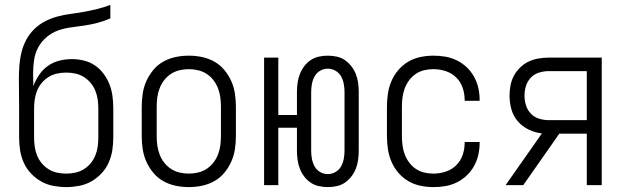

<svg xmlns="http://www.w3.org/2000/svg" viewBox="-20 -755 2540 783"><path d="M250 8Q224 8 197.5 3Q171 -2 148 -15Q125 -28 106.5 -47.5Q88 -67 77 -91.5Q66 -116 62 -142Q58 -168 58 -195V-312Q58 -342 57.5 -372Q57 -402 57 -432Q57 -460 59 -487.5Q61 -515 67.5 -541.5Q74 -568 87 -592.5Q100 -617 120 -636.5Q140 -656 164.5 -668.5Q189 -681 215.5 -688Q242 -695 269.5 -698.5Q297 -702 324 -707Q351 -712 377.5 -718.5Q404 -725 430 -735V-680Q405 -669 378.5 -662Q352 -655 325 -651Q298 -647 270.5 -643.5Q243 -640 217.5 -631Q192 -622 170.5 -604Q149 -586 136 -562Q123 -538 119 -510.5Q115 -483 115 -456Q115 -443 115.5 -430.5Q116 -418 116 -406V-404Q125 -428 139.5 -449.5Q154 -471 175 -486Q196 -501 221.5 -507.5Q247 -514 273 -514Q298 -514 322.5 -508Q347 -502 367.5 -488Q388 -474 403 -453.5Q418 -433 427 -409.5Q436 -386 439 -361Q442 -336 442 -312V-195Q442 -168 438 -142Q434 -116 423 -91.5Q412 -67 393.5 -47.5Q375 -28 352 -15Q329 -2 302.5 3Q276 8 250 8ZM250 -47Q269 -47 287.5 -51Q306 -55 322 -65Q338 -75 350 -89.5Q362 -104 369 -121.5Q376 -139 378.5 -157.5Q381 -176 381 -195V-312Q381 -330 378.5 -348.5Q376 -367 369 -384.5Q362 -402 350 -416.5Q338 -431 322 -441Q306 -451 287.5 -455Q269 -459 250 -459Q231 -459 212.5 -455Q194 -451 178 -441Q162 -431 150 -416.5Q138 -402 131 -384.5Q124 -367 121.5 -348.5Q119 -330 119 -312V-195Q119 -176 121.5 -157.5Q124 -139 131 -121.5Q138 -104 150 -89.5Q162 -75 178 -65Q194 -55 212.5 -51Q231 -47 250 -47Z M750 8Q723 8 696.5 2.5Q670 -3 646.5 -16Q623 -29 605.5 -50Q588 -71 577 -95.5Q566 -120 562 -146.5Q558 -173 558 -200V-320Q558 -347 562 -373.5Q566 -400 577 -424.5Q588 -449 605.5 -470Q623 -491 646.5 -504Q670 -517 696.5 -522.5Q723 -528 750 -528Q777 -528 803.5 -522.5Q830 -517 853.5 -504Q877 -491 894.5 -470Q912 -449 923 -424.5Q934 -400 938 -373.5Q942 -347 942 -320V-200Q942 -173 938 -146.5Q934 -120 923 -95.5Q912 -71 894.5 -50Q877 -29 853.5 -16Q830 -3 803.5 2.5Q777 8 750 8ZM750 -47Q769 -47 788 -51.5Q807 -56 823 -66.5Q839 -77 850.5 -92Q862 -107 869 -125Q876 -143 878.5 -162Q881 -181 881 -200V-320Q881 -339 878.5 -358Q876 -377 869 -395Q862 -413 850.5 -428Q839 -443 823 -453.5Q807 -464 788 -468.5Q769 -473 750 -473Q731 -473 712 -468.5Q693 -464 677 -453.5Q661 -443 649.5 -428Q638 -413 631 -395Q624 -377 621.5 -358Q619 -339 619 -320V-200Q619 -181 621.5 -162Q624 -143 631 -125Q638 -107 649.5 -92Q661 -77 677 -66.5Q693 -56 712 -51.5Q731 -47 750 -47Z M1317 8Q1298 8 1280 4Q1262 0 1246.5 -10.5Q1231 -21 1220 -36Q1209 -51 1202.5 -68Q1196 -85 1193.5 -103.5Q1191 -122 1191 -140V-234H1115V0H1057V-520H1115V-286H1191V-380Q1191 -398 1193.5 -416.5Q1196 -435 1202.5 -452Q1209 -469 1220 -484Q1231 -499 1246.5 -509.5Q1262 -520 1280 -524Q1298 -528 1317 -528Q1335 -528 1353.5 -524Q1372 -520 1387 -509.5Q1402 -499 1413.5 -484Q1425 -469 1431.5 -452Q1438 -435 1440.5 -416.5Q1443 -398 1443 -380V-140Q1443 -122 1440.5 -103.5Q1438 -85 1431.5 -68Q1425 -51 1413.5 -36Q1402 -21 1387 -10.5Q1372 0 1353.5 4Q1335 8 1317 8ZM1317 -45Q1333 -45 1348 -53.5Q1363 -62 1371 -76.5Q1379 -91 1382 -107.5Q1385 -124 1385 -140V-380Q1385 -396 1382 -412.5Q1379 -429 1371 -443.5Q1363 -458 1348 -466.5Q1333 -475 1317 -475Q1300 -475 1285.5 -466.5Q1271 -458 1263 -443.5Q1255 -429 1252 -412.5Q1249 -396 1249 -380V-140Q1249 -124 1252 -107.5Q1255 -91 1263 -76.5Q1271 -62 1285.5 -53.5Q1300 -45 1317 -45Z M1747 8Q1721 8 1694.5 2.5Q1668 -3 1645 -16.5Q1622 -30 1604.5 -50.5Q1587 -71 1576.5 -95.5Q1566 -120 1562 -146.5Q1558 -173 1558 -200V-320Q1558 -347 1562 -373.5Q1566 -400 1576.5 -424.5Q1587 -449 1604.5 -469.5Q1622 -490 1645 -503.5Q1668 -517 1694.5 -522.5Q1721 -528 1747 -528Q1772 -528 1796 -524Q1820 -520 1842.5 -509Q1865 -498 1883 -481Q1901 -464 1913 -442.5Q1925 -421 1930.5 -397Q1936 -373 1936 -348V-344H1875V-347Q1875 -373 1866.5 -397.5Q1858 -422 1840 -439.5Q1822 -457 1797.5 -465Q1773 -473 1747 -473Q1728 -473 1709.5 -468.5Q1691 -464 1675.5 -453.5Q1660 -443 1648.5 -427.5Q1637 -412 1630.5 -394.5Q1624 -377 1621.5 -358Q1619 -339 1619 -320V-200Q1619 -181 1621.5 -162Q1624 -143 1630.5 -125.5Q1637 -108 1648.5 -92.5Q1660 -77 1675.5 -66.5Q1691 -56 1709.5 -51.5Q1728 -47 1747 -47Q1773 -47 1797.5 -55Q1822 -63 1840 -80.5Q1858 -98 1866.5 -122.5Q1875 -147 1875 -173V-176H1936V-172Q1936 -147 1930.5 -123Q1925 -99 1913 -77.5Q1901 -56 1883 -39Q1865 -22 1842.5 -11Q1820 0 1796 4Q1772 8 1747 8Z M2042 0 2190 -211Q2162 -214 2136 -226.5Q2110 -239 2091.5 -260.5Q2073 -282 2065.5 -309.5Q2058 -337 2058 -365Q2058 -386 2062 -407Q2066 -428 2076 -446.5Q2086 -465 2101.5 -480Q2117 -495 2136 -504Q2155 -513 2176 -516.5Q2197 -520 2218 -520H2434V0H2373V-210H2261L2114 0ZM2373 -265V-465H2218Q2198 -465 2178.5 -459Q2159 -453 2145 -438.5Q2131 -424 2125 -404.5Q2119 -385 2119 -365Q2119 -345 2125 -325.5Q2131 -306 2145 -291.5Q2159 -277 2178.5 -271Q2198 -265 2218 -265Z"/></svg>

Font: Iosevka Fixed Light
Style: Regular
Weight: 300
Monospace: yes
Designer: Belleve Invis
Foundry: Belleve Invis
Version: Version 32.3.0